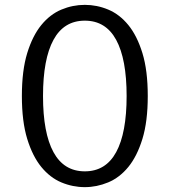

<svg xmlns="http://www.w3.org/2000/svg" viewBox="-20 -755 698 790"><path d="M70 -360Q70 -465 92 -536.5Q114 -608 150 -652Q186 -696 232.5 -715.5Q279 -735 329 -735Q379 -735 425.5 -715.5Q472 -696 508 -652Q544 -608 566 -536.5Q588 -465 588 -360Q588 -255 566 -183.5Q544 -112 508 -68Q472 -24 425 -4.5Q378 15 329 15Q279 15 232.5 -4.5Q186 -24 150 -68Q114 -112 92 -183.5Q70 -255 70 -360ZM157 -360Q157 -208 200 -129Q243 -50 329 -50Q415 -50 458 -129Q501 -208 501 -360Q501 -512 458 -591Q415 -670 329 -670Q243 -670 200 -591Q157 -512 157 -360Z"/></svg>

Font: Carrois Gothic
Style: Regular
Weight: 400
Designer: Ralph du Carrois
Foundry: Ralph du Carrois
Version: Version 1.002